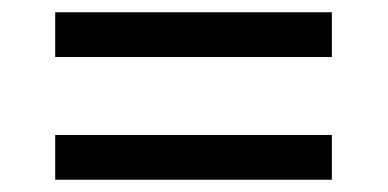

<svg xmlns="http://www.w3.org/2000/svg" viewBox="-20 -479 632 313"><path d="M70 -459H521V-386H70ZM70 -259H521V-186H70Z"/></svg>

Font: bangla25
Style: Book
Weight: 400
Designer: Jelle Bosma - Monotype Design Team
Foundry: Monotype Imaging Inc.
Version: Version 2.003